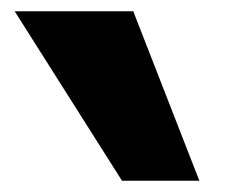

<svg xmlns="http://www.w3.org/2000/svg" viewBox="-20 -830 404 340"><path d="M216 -810 333 -510H196L6 -810Z"/></svg>

Font: M PLUS 1p ExtraBold
Style: Regular
Weight: 800
Version: Version 1.062